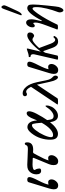

<svg xmlns="http://www.w3.org/2000/svg" viewBox="883 -1715 921 2727"><g transform="rotate(-90 1343.5 -351.5)"><path d="M75.2 14.2Q18.1 14.2 18.1 -46.9Q18.1 -74.7 30.8 -116.2L118.2 -402.8Q124 -424.8 154.8 -424.8Q174.3 -424.8 183.1 -417Q191.9 -409.2 191.9 -392.1Q191.9 -361.8 142.1 -266.1Q90.8 -165.5 85 -122.1Q98.1 -127.9 122.1 -127.9Q137.7 -127.9 148.4 -115.2Q159.2 -102.5 159.2 -83Q159.2 -46.9 132.8 -16.4Q106.4 14.2 75.2 14.2Z M418 14.2Q361.8 14.2 361.8 -49.8Q361.8 -84 375 -116.2L460.9 -324.2Q470.7 -345.7 457 -347.2Q382.3 -350.1 370.1 -350.1Q337.4 -350.1 315.2 -342.8Q293 -335.4 293 -323.2Q293 -316.4 298.8 -307.1Q304.7 -298.8 309.3 -282.7Q314 -266.6 314 -253.9Q314 -239.7 305.7 -233.9Q297.4 -228 278.8 -228Q256.8 -228 243.9 -245.1Q231 -262.2 231 -293.9Q231 -335 250.2 -366.9Q269.5 -398.9 302.7 -415Q324.7 -424.8 366.7 -424.8Q393.6 -424.8 478 -419.9Q548.8 -416 589.8 -416Q636.2 -416 643.1 -436Q646.5 -446.8 653.1 -453.4Q659.7 -460 665 -460Q675.8 -460 680.4 -451.9Q685.1 -443.8 685.1 -423.8Q685.1 -340.8 581.1 -340.8Q574.2 -340.8 564 -341.8Q553.7 -342.8 547.9 -342.8Q535.2 -342.8 528.8 -332L501 -280.8Q445.8 -180.7 428.7 -122.1Q441.9 -127.9 465.8 -127.9Q481.4 -127.9 492.2 -115.2Q502.9 -102.5 502.9 -83Q502.9 -46.9 476.6 -16.4Q450.2 14.2 418 14.2Z M806.6 11.2Q788.1 11.2 773.9 6.3Q759.8 1.5 747.6 -10.3Q735.4 -22 729 -44.9Q722.7 -67.9 722.7 -101.1Q722.7 -165.5 743.7 -232.9Q765.1 -301.8 812.5 -362.3Q859.9 -422.9 899.4 -422.9Q941.9 -422.9 966.1 -390.1Q990.2 -357.4 995.6 -295.9Q995.6 -294.4 996.1 -290.8Q996.6 -287.1 996.6 -285.2Q1015.6 -329.6 1017.6 -335Q1031.7 -374.5 1052.7 -403.8Q1073.7 -433.1 1098.6 -433.1Q1126.5 -433.1 1126.5 -397Q1126.5 -359.4 1091.3 -292Q1043.9 -202.6 1001.5 -142.1Q1001.5 -134.8 1003.4 -127Q1008.3 -83 1020.5 -66.9Q1032.7 -50.8 1057.6 -50.8Q1088.4 -50.8 1124.3 -79.8Q1160.2 -108.9 1188.5 -154.8Q1196.8 -166 1202.6 -166Q1208.5 -166 1208.5 -147.9Q1208.5 -114.3 1190.2 -78.1Q1171.9 -42 1137 -15.4Q1102.1 11.2 1061.5 11.2Q990.2 11.2 973.6 -90.8Q972.7 -94.7 972.7 -102.1Q882.3 11.2 806.6 11.2ZM758.8 -86.9Q758.8 -71.8 765.9 -64.9Q772.9 -58.1 789.6 -58.1Q829.6 -58.1 875.5 -101.3Q921.4 -144.5 963.4 -220.2Q959.5 -268.6 956.5 -294.7Q953.6 -320.8 949.2 -335.7Q944.8 -350.6 940.2 -354.2Q935.5 -357.9 926.8 -357.9Q898.4 -357.9 857.7 -305.7Q816.9 -253.4 787.8 -188.5Q758.8 -123.5 758.8 -86.9Z M1222.2 3.9 1474.1 -372.1Q1439.9 -440.9 1403.3 -440.9Q1396 -440.9 1387.2 -435.1Q1378.4 -429.2 1366.2 -429.2Q1354.5 -429.2 1347.4 -437.5Q1340.3 -445.8 1340.3 -459Q1340.3 -473.6 1352.1 -481.9Q1363.8 -490.2 1383.3 -490.2Q1430.2 -490.2 1473.6 -440.2Q1517.1 -390.1 1539.6 -286.1L1570.3 -142.1Q1579.6 -95.2 1608.4 -67.9Q1633.3 -45.9 1633.3 -24.9Q1633.3 -9.8 1626.5 0.7Q1619.6 11.2 1609.4 11.2Q1588.9 11.2 1572 -22.7Q1555.2 -56.6 1543.5 -109.9L1504.4 -287.1L1309.6 4.9Q1304.2 12.2 1263.2 12.2Q1222.2 12.2 1222.2 3.9Z M1714.4 14.2Q1657.2 14.2 1657.2 -46.9Q1657.2 -74.7 1669.9 -116.2L1757.3 -402.8Q1763.2 -424.8 1793.9 -424.8Q1813.5 -424.8 1822.3 -417Q1831.1 -409.2 1831.1 -392.1Q1831.1 -361.8 1781.2 -266.1Q1730 -165.5 1724.1 -122.1Q1737.3 -127.9 1761.2 -127.9Q1776.9 -127.9 1787.6 -115.2Q1798.3 -102.5 1798.3 -83Q1798.3 -46.9 1772 -16.4Q1745.6 14.2 1714.4 14.2Z M1886.2 13.2Q1872.1 13.2 1865.2 10.3Q1858.4 7.3 1859.9 2L1928.2 -293Q1937 -327.6 1937 -341.8Q1937 -378.9 1901.9 -378.9Q1897.5 -378.9 1896.2 -385.3Q1895 -391.6 1897 -397.7Q1898.9 -403.8 1903.3 -403.8Q1935.5 -403.8 1996.1 -426.8Q2007.8 -431.2 2012.2 -431.2Q2018.1 -431.2 2018.1 -424.8Q2018.1 -423.8 2016.1 -412.1L1973.1 -231Q2041.5 -321.8 2104 -373.3Q2166.5 -424.8 2203.1 -424.8Q2246.1 -424.8 2246.1 -386.2Q2246.1 -361.8 2230 -344.5Q2213.9 -327.1 2199.2 -327.1Q2190.9 -327.1 2174.3 -338.9Q2160.6 -351.1 2144 -351.1Q2136.7 -351.1 2122.6 -343.8Q2108.4 -336.4 2081.5 -313.5Q2054.7 -290.5 2024.9 -255.9L2086.9 -90.8Q2111.8 -27.8 2141.1 -27.8Q2158.7 -27.8 2177.2 -51.8Q2180.2 -54.2 2185.1 -53Q2189.9 -51.8 2193.6 -46.4Q2197.3 -41 2194.3 -35.2Q2180.7 -9.8 2162.6 1.7Q2144.5 13.2 2117.2 13.2Q2087.9 13.2 2065.4 -5.4Q2043 -23.9 2024.9 -74.2L1980 -200.2Q1976.1 -195.8 1968.3 -185.3Q1960.4 -174.8 1959 -172.9L1918 2Q1916.5 13.2 1886.2 13.2Z M2496.1 -502.9Q2490.7 -502.9 2490.7 -511.2Q2490.7 -517.1 2491.7 -520L2578.1 -753.9Q2584 -772 2591.6 -782Q2599.1 -792 2606 -792Q2616.2 -792 2624 -778.6Q2631.8 -765.1 2631.8 -752Q2631.8 -739.3 2606 -685.1L2553.7 -571.8Q2522.5 -502.9 2496.1 -502.9ZM2559.1 88.9Q2548.3 88.9 2539.6 72.5Q2530.8 56.2 2530.8 36.1Q2530.8 20.5 2544.9 -14.2Q2564 -62 2585 -146.5Q2606 -231 2606 -297.9Q2606 -329.1 2600.6 -339.6Q2595.2 -350.1 2583 -350.1Q2566.9 -350.1 2511.7 -272.9Q2434.1 -161.1 2356.9 2.9Q2352.1 11.2 2316.9 11.2Q2288.1 11.2 2288.1 1Q2288.1 -2 2289.1 -3.9L2340.8 -141.1Q2367.2 -211.4 2377 -247.3Q2386.7 -283.2 2386.7 -308.1Q2386.7 -338.9 2376 -338.9Q2369.1 -338.9 2361.3 -328.4Q2353.5 -317.9 2342.8 -317.9Q2318.8 -317.9 2318.8 -350.1Q2318.8 -384.8 2339.6 -412.8Q2360.4 -440.9 2386.7 -440.9Q2407.2 -440.9 2420.2 -421.6Q2433.1 -402.3 2433.1 -366.2Q2433.1 -327.6 2406.7 -221.2L2416 -219.2Q2460.4 -308.1 2511.7 -372.1Q2556.6 -424.8 2590.8 -424.8Q2614.3 -424.8 2630.9 -408.2Q2643.1 -394.5 2643.1 -342.8Q2643.1 -288.6 2628.2 -142.1Q2613.3 4.4 2607.9 22Q2586.9 88.9 2559.1 88.9Z"/></g></svg>

Font: Junicode SmCond
Style: Italic
Weight: 400
Width: 4
Italic angle: -11°
Designer: Peter S. Baker
Version: Version 2.206